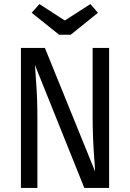

<svg xmlns="http://www.w3.org/2000/svg" viewBox="-20 -925 640 945"><path d="M152 -605Q152 -598 158 -518Q164 -438 164 -345V0H83V-689H201L448 -81L446 -117Q436 -240 436 -344V-689H517V0H395ZM462 -862 328 -754H271L136 -862L174 -905L299 -824L425 -905Z"/></svg>

Font: Fira Mono
Style: Regular
Weight: 400
Designer: Carrois Corporate & Edenspiekermann AG
Foundry: Carrois Corporate GbR & Edenspiekermann AG
Version: Version 3.206